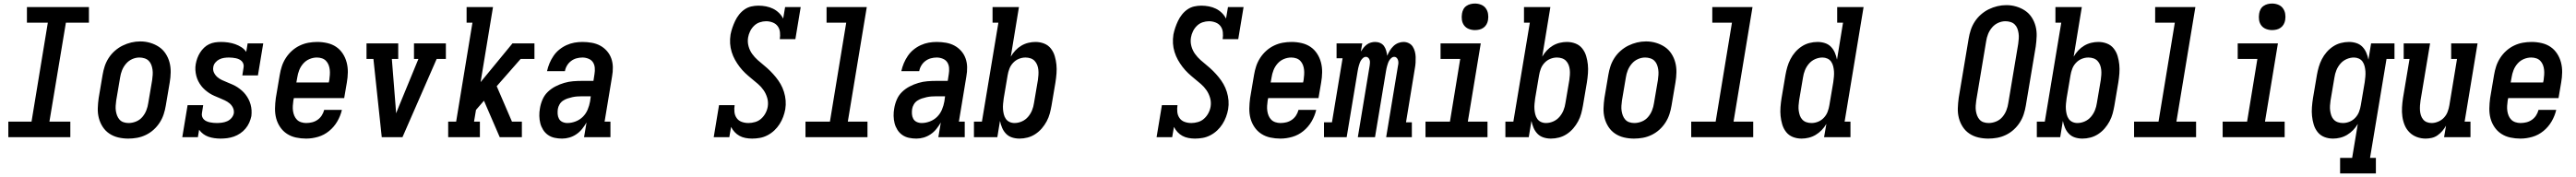

<svg xmlns="http://www.w3.org/2000/svg" viewBox="-20 -775 14540 1000"><path d="M27 0V-88H158L250 -647H132V-735H482V-647H352L259 -88H377V0Z M704 8Q675 8 647.5 1.5Q620 -5 597.5 -20Q575 -35 560 -58Q545 -81 538 -108Q531 -135 532 -164Q533 -193 537 -221L559 -351Q563 -376 571 -400.5Q579 -425 593.5 -447.5Q608 -470 628.5 -488Q649 -506 672.5 -517.5Q696 -529 721 -535Q746 -541 772 -541Q801 -541 828 -533Q855 -525 877.5 -510Q900 -495 915 -472Q930 -449 937 -422.5Q944 -396 943.5 -366.5Q943 -337 938 -309L916 -179Q912 -154 904 -129.5Q896 -105 881.5 -82.5Q867 -60 847 -42Q827 -24 803 -12.5Q779 -1 754 3.5Q729 8 704 8ZM706 -80Q727 -80 748 -88.5Q769 -97 783.5 -114Q798 -131 806 -151.5Q814 -172 817 -193L839 -323Q841 -338 842 -352.5Q843 -367 841 -381.5Q839 -396 834 -409Q829 -422 819.5 -431.5Q810 -441 796 -445.5Q782 -450 767 -450Q746 -450 726 -441Q706 -432 691.5 -415Q677 -398 669 -378Q661 -358 658 -337L636 -207Q634 -192 633 -177.5Q632 -163 634 -149Q636 -135 641 -122Q646 -109 655 -99Q664 -89 677.5 -84.5Q691 -80 706 -80Z M1225 8Q1208 8 1190 5.5Q1172 3 1156.5 -2.5Q1141 -8 1127.5 -18Q1114 -28 1104 -42L1097 0H1009L1039 -181H1127L1120 -136Q1118 -126 1121 -116.5Q1124 -107 1130.5 -100.5Q1137 -94 1146 -90Q1155 -86 1164.5 -84Q1174 -82 1184 -81Q1194 -80 1204 -80Q1218 -80 1233 -82Q1248 -84 1262 -90Q1276 -96 1286.5 -108Q1297 -120 1300 -135Q1302 -152 1295 -166.5Q1288 -181 1276 -191Q1264 -201 1249 -208Q1234 -215 1219.5 -221Q1205 -227 1190 -233.5Q1175 -240 1162 -248.5Q1149 -257 1137 -267.5Q1125 -278 1115.5 -290.5Q1106 -303 1099 -317Q1092 -331 1088 -347Q1084 -363 1083 -379.5Q1082 -396 1085 -413Q1088 -430 1094 -446.5Q1100 -463 1109.5 -478Q1119 -493 1132 -505.5Q1145 -518 1161 -525.5Q1177 -533 1194 -535.5Q1211 -538 1228 -538Q1248 -538 1268.5 -535Q1289 -532 1307.5 -525.5Q1326 -519 1342.5 -508.5Q1359 -498 1370 -482L1378 -530H1466L1436 -349H1348L1355 -394Q1357 -404 1354 -413.5Q1351 -423 1344.5 -429.5Q1338 -436 1329.5 -440Q1321 -444 1311.5 -446Q1302 -448 1292 -449Q1282 -450 1272 -450Q1259 -450 1245 -448Q1231 -446 1218 -439.5Q1205 -433 1195.5 -421.5Q1186 -410 1184 -396Q1181 -379 1188 -364.5Q1195 -350 1207 -339.5Q1219 -329 1233.5 -322.5Q1248 -316 1262.5 -310Q1277 -304 1292 -297.5Q1307 -291 1320 -282.5Q1333 -274 1345 -263.5Q1357 -253 1366.5 -240.5Q1376 -228 1383 -214.5Q1390 -201 1394.5 -185Q1399 -169 1400 -152.5Q1401 -136 1399 -119Q1395 -100 1387 -82Q1379 -64 1366 -48.5Q1353 -33 1336 -21.5Q1319 -10 1300.5 -3.5Q1282 3 1263 5.5Q1244 8 1225 8Z M1708 8Q1679 8 1651 2Q1623 -4 1600 -19Q1577 -34 1561.5 -57Q1546 -80 1539 -106.5Q1532 -133 1532.5 -162.5Q1533 -192 1537 -221L1559 -351Q1563 -376 1571 -400.5Q1579 -425 1593.5 -447.5Q1608 -470 1628 -488Q1648 -506 1672 -517.5Q1696 -529 1721 -533.5Q1746 -538 1771 -538Q1800 -538 1828 -531.5Q1856 -525 1878 -510Q1900 -495 1915 -472Q1930 -449 1937 -422Q1944 -395 1943.5 -366Q1943 -337 1938 -309L1923 -221H1639L1636 -207Q1634 -192 1633 -177.5Q1632 -163 1634 -148.5Q1636 -134 1641.5 -121Q1647 -108 1656.5 -98.5Q1666 -89 1680 -84.5Q1694 -80 1708 -80Q1725 -80 1741.5 -84Q1758 -88 1772.5 -98Q1787 -108 1796.5 -123Q1806 -138 1810 -154H1910Q1902 -120 1884 -89Q1866 -58 1838 -35Q1810 -12 1776 -2Q1742 8 1708 8ZM1836 -309 1839 -323Q1841 -338 1842 -352.5Q1843 -367 1841.5 -381Q1840 -395 1835 -408Q1830 -421 1820.5 -431Q1811 -441 1797.5 -445.5Q1784 -450 1769 -450Q1748 -450 1727.5 -441.5Q1707 -433 1692 -416Q1677 -399 1669 -378.5Q1661 -358 1658 -337L1653 -309Z M2135 0 2088 -442H2049V-530H2228V-442H2192L2213 -177Q2214 -166 2214.5 -156Q2215 -146 2216 -135Q2220 -146 2224.5 -156Q2229 -166 2233 -177L2342 -442H2317V-530H2497V-442H2445L2252 0Z M2510 0V-88H2555L2647 -647H2614V-735H2763L2693 -311L2873 -530H2997V-442H2919L2784 -288L2870 -88H2926V0H2801L2712 -206L2667 -154L2656 -88H2689V0Z M3153 8Q3153 8 3153 8Q3153 8 3153 8Q3131 8 3110.5 3.5Q3090 -1 3073.5 -12.5Q3057 -24 3046 -41.5Q3035 -59 3030 -78.5Q3025 -98 3024.5 -120Q3024 -142 3028 -163Q3032 -188 3042.5 -212.5Q3053 -237 3072 -255.5Q3091 -274 3115 -286.5Q3139 -299 3164.5 -306.5Q3190 -314 3215 -316Q3240 -318 3265 -318H3330L3336 -357Q3339 -374 3337.5 -392Q3336 -410 3327 -423.5Q3318 -437 3301.5 -443.5Q3285 -450 3268 -450Q3251 -450 3234.5 -445.5Q3218 -441 3204 -430.5Q3190 -420 3181 -405Q3172 -390 3169 -373H3068Q3073 -396 3082 -417.5Q3091 -439 3104.5 -459Q3118 -479 3137 -494.5Q3156 -510 3178 -520Q3200 -530 3222.5 -534Q3245 -538 3268 -538Q3294 -538 3320 -533.5Q3346 -529 3367.5 -517.5Q3389 -506 3405.5 -487.5Q3422 -469 3430.5 -445.5Q3439 -422 3439.5 -395.5Q3440 -369 3435 -342L3393 -88H3426V0H3277L3291 -83Q3280 -64 3266 -46.5Q3252 -29 3233.5 -16.5Q3215 -4 3194.5 2Q3174 8 3153 8ZM3183 -80Q3206 -80 3229.5 -89Q3253 -98 3270.5 -115.5Q3288 -133 3297.5 -156Q3307 -179 3311 -202L3315 -231H3265Q3251 -231 3237.5 -230Q3224 -229 3210.5 -226Q3197 -223 3183.5 -218.5Q3170 -214 3158 -206Q3146 -198 3138.5 -185Q3131 -172 3129 -159Q3127 -145 3128 -130.5Q3129 -116 3135.5 -104Q3142 -92 3155 -86Q3168 -80 3183 -80Z M4226 8Q4207 8 4188.5 4.5Q4170 1 4154.5 -7.5Q4139 -16 4127 -29Q4115 -42 4107 -58L4097 0H4009L4039 -181H4127Q4124 -162 4126 -142.5Q4128 -123 4138.5 -108Q4149 -93 4167 -86.5Q4185 -80 4205 -80Q4223 -80 4242.5 -85.5Q4262 -91 4277 -104.5Q4292 -118 4301.5 -136Q4311 -154 4314 -173Q4318 -198 4311 -222Q4304 -246 4290.5 -265.5Q4277 -285 4259 -300.5Q4241 -316 4222.5 -331Q4204 -346 4187 -362Q4170 -378 4155.5 -397Q4141 -416 4129.5 -436.5Q4118 -457 4110.5 -481Q4103 -505 4101.5 -529.5Q4100 -554 4104 -580Q4108 -600 4114.5 -619Q4121 -638 4130 -657Q4139 -676 4152.5 -693Q4166 -710 4183.5 -722Q4201 -734 4221 -738.5Q4241 -743 4261 -743Q4283 -743 4304 -739Q4325 -735 4343.5 -726Q4362 -717 4377 -702.5Q4392 -688 4401 -670L4412 -735H4500L4470 -554H4382Q4385 -573 4383 -592.5Q4381 -612 4370.5 -626.5Q4360 -641 4342 -648Q4324 -655 4305 -655Q4287 -655 4269 -649Q4251 -643 4237 -629.5Q4223 -616 4214.5 -598.5Q4206 -581 4203 -563Q4199 -538 4205.5 -514Q4212 -490 4226 -470.5Q4240 -451 4257.5 -435.5Q4275 -420 4293.5 -405Q4312 -390 4328.5 -373.5Q4345 -357 4360 -338.5Q4375 -320 4386.5 -300Q4398 -280 4405.5 -256Q4413 -232 4415 -207.5Q4417 -183 4413 -158Q4409 -136 4401 -114.5Q4393 -93 4380.5 -73.5Q4368 -54 4351 -38Q4334 -22 4313 -11Q4292 0 4270 4Q4248 8 4226 8Q4226 8 4226 8Q4226 8 4226 8Z M4527 0V-88H4665L4757 -647H4646V-735H4873L4766 -88H4877V0Z M5153 8Q5153 8 5153 8Q5153 8 5153 8Q5131 8 5110.5 3.5Q5090 -1 5073.5 -12.5Q5057 -24 5046 -41.5Q5035 -59 5030 -78.5Q5025 -98 5024.5 -120Q5024 -142 5028 -163Q5032 -188 5042.5 -212.5Q5053 -237 5072 -255.5Q5091 -274 5115 -286.5Q5139 -299 5164.5 -306.5Q5190 -314 5215 -316Q5240 -318 5265 -318H5330L5336 -357Q5339 -374 5337.5 -392Q5336 -410 5327 -423.5Q5318 -437 5301.5 -443.5Q5285 -450 5268 -450Q5251 -450 5234.5 -445.5Q5218 -441 5204 -430.5Q5190 -420 5181 -405Q5172 -390 5169 -373H5068Q5073 -396 5082 -417.5Q5091 -439 5104.5 -459Q5118 -479 5137 -494.5Q5156 -510 5178 -520Q5200 -530 5222.5 -534Q5245 -538 5268 -538Q5294 -538 5320 -533.5Q5346 -529 5367.5 -517.5Q5389 -506 5405.5 -487.5Q5422 -469 5430.5 -445.5Q5439 -422 5439.5 -395.5Q5440 -369 5435 -342L5393 -88H5426V0H5277L5291 -83Q5280 -64 5266 -46.5Q5252 -29 5233.5 -16.5Q5215 -4 5194.5 2Q5174 8 5153 8ZM5183 -80Q5206 -80 5229.5 -89Q5253 -98 5270.5 -115.5Q5288 -133 5297.5 -156Q5307 -179 5311 -202L5315 -231H5265Q5251 -231 5237.5 -230Q5224 -229 5210.5 -226Q5197 -223 5183.5 -218.5Q5170 -214 5158 -206Q5146 -198 5138.5 -185Q5131 -172 5129 -159Q5127 -145 5128 -130.5Q5129 -116 5135.5 -104Q5142 -92 5155 -86Q5168 -80 5183 -80Z M5735 8Q5713 8 5693 1.5Q5673 -5 5659 -19.5Q5645 -34 5637 -53Q5629 -72 5625 -92L5610 0H5478V-88H5523L5616 -647H5583V-735H5732L5686 -455Q5697 -474 5712 -490Q5727 -506 5745.5 -517Q5764 -528 5784.5 -533Q5805 -538 5825 -538Q5851 -538 5874 -529Q5897 -520 5912 -501Q5927 -482 5934 -458.5Q5941 -435 5943.5 -410.5Q5946 -386 5944 -360Q5942 -334 5938 -309L5916 -179Q5912 -156 5906 -133.5Q5900 -111 5888.5 -89.5Q5877 -68 5861 -49.5Q5845 -31 5824.5 -17.5Q5804 -4 5781 2Q5758 8 5735 8ZM5707 -80Q5728 -80 5748.5 -89Q5769 -98 5783.5 -115Q5798 -132 5806 -152Q5814 -172 5817 -193L5839 -323Q5841 -337 5842 -352Q5843 -367 5841.5 -381Q5840 -395 5835 -408Q5830 -421 5820.5 -431Q5811 -441 5797.5 -445.5Q5784 -450 5769 -450Q5750 -450 5731.5 -442.5Q5713 -435 5699 -420Q5685 -405 5678 -386.5Q5671 -368 5668 -349L5646 -219Q5644 -204 5642.5 -188.5Q5641 -173 5642 -158.5Q5643 -144 5646.5 -129.5Q5650 -115 5658 -103.5Q5666 -92 5679 -86Q5692 -80 5707 -80Z M6726 8Q6707 8 6688.5 4.5Q6670 1 6654.5 -7.5Q6639 -16 6627 -29Q6615 -42 6607 -58L6597 0H6509L6539 -181H6627Q6624 -162 6626 -142.5Q6628 -123 6638.5 -108Q6649 -93 6667 -86.5Q6685 -80 6705 -80Q6723 -80 6742.5 -85.5Q6762 -91 6777 -104.5Q6792 -118 6801.5 -136Q6811 -154 6814 -173Q6818 -198 6811 -222Q6804 -246 6790.5 -265.5Q6777 -285 6759 -300.5Q6741 -316 6722.5 -331Q6704 -346 6687 -362Q6670 -378 6655.5 -397Q6641 -416 6629.5 -436.5Q6618 -457 6610.5 -481Q6603 -505 6601.5 -529.5Q6600 -554 6604 -580Q6608 -600 6614.5 -619Q6621 -638 6630 -657Q6639 -676 6652.5 -693Q6666 -710 6683.5 -722Q6701 -734 6721 -738.5Q6741 -743 6761 -743Q6783 -743 6804 -739Q6825 -735 6843.5 -726Q6862 -717 6877 -702.5Q6892 -688 6901 -670L6912 -735H7000L6970 -554H6882Q6885 -573 6883 -592.5Q6881 -612 6870.5 -626.5Q6860 -641 6842 -648Q6824 -655 6805 -655Q6787 -655 6769 -649Q6751 -643 6737 -629.5Q6723 -616 6714.5 -598.5Q6706 -581 6703 -563Q6699 -538 6705.5 -514Q6712 -490 6726 -470.5Q6740 -451 6757.5 -435.5Q6775 -420 6793.5 -405Q6812 -390 6828.5 -373.5Q6845 -357 6860 -338.5Q6875 -320 6886.5 -300Q6898 -280 6905.5 -256Q6913 -232 6915 -207.5Q6917 -183 6913 -158Q6909 -136 6901 -114.5Q6893 -93 6880.5 -73.5Q6868 -54 6851 -38Q6834 -22 6813 -11Q6792 0 6770 4Q6748 8 6726 8Q6726 8 6726 8Q6726 8 6726 8Z M7208 8Q7179 8 7151 2Q7123 -4 7100 -19Q7077 -34 7061.5 -57Q7046 -80 7039 -106.5Q7032 -133 7032.5 -162.5Q7033 -192 7037 -221L7059 -351Q7063 -376 7071 -400.5Q7079 -425 7093.5 -447.5Q7108 -470 7128 -488Q7148 -506 7172 -517.5Q7196 -529 7221 -533.5Q7246 -538 7271 -538Q7300 -538 7328 -531.5Q7356 -525 7378 -510Q7400 -495 7415 -472Q7430 -449 7437 -422Q7444 -395 7443.5 -366Q7443 -337 7438 -309L7423 -221H7139L7136 -207Q7134 -192 7133 -177.5Q7132 -163 7134 -148.5Q7136 -134 7141.5 -121Q7147 -108 7156.5 -98.5Q7166 -89 7180 -84.5Q7194 -80 7208 -80Q7225 -80 7241.5 -84Q7258 -88 7272.5 -98Q7287 -108 7296.5 -123Q7306 -138 7310 -154H7410Q7402 -120 7384 -89Q7366 -58 7338 -35Q7310 -12 7276 -2Q7242 8 7208 8ZM7336 -309 7339 -323Q7341 -338 7342 -352.5Q7343 -367 7341.5 -381Q7340 -395 7335 -408Q7330 -421 7320.5 -431Q7311 -441 7297.5 -445.5Q7284 -450 7269 -450Q7248 -450 7227.5 -441.5Q7207 -433 7192 -416Q7177 -399 7169 -378.5Q7161 -358 7158 -337L7153 -309Z M7454 0V-84H7499L7559 -446H7525V-530H7670L7662 -484Q7669 -495 7677 -505Q7685 -515 7695.5 -523Q7706 -531 7718.5 -534.5Q7731 -538 7743 -538Q7758 -538 7771.5 -532Q7785 -526 7793 -514.5Q7801 -503 7805 -489Q7809 -475 7811 -460Q7817 -475 7825.5 -489Q7834 -503 7846 -514.5Q7858 -526 7873 -532Q7888 -538 7903 -538Q7919 -538 7933 -531Q7947 -524 7955 -511.5Q7963 -499 7967 -484Q7971 -469 7971.5 -453Q7972 -437 7971 -421Q7970 -405 7967 -389L7917 -84H7950V0H7805L7872 -405Q7874 -413 7874 -421Q7874 -429 7871.5 -436.5Q7869 -444 7863.5 -449Q7858 -454 7850 -454Q7842 -454 7835 -448Q7828 -442 7823.5 -435Q7819 -428 7816 -420Q7813 -412 7811 -404.5Q7809 -397 7807 -389Q7805 -381 7804 -373L7742 0H7645L7712 -405Q7713 -413 7713.5 -421Q7714 -429 7711.5 -436.5Q7709 -444 7703.5 -449Q7698 -454 7690 -454Q7682 -454 7675 -448Q7668 -442 7663.5 -435Q7659 -428 7656 -420Q7653 -412 7651 -404.5Q7649 -397 7647 -389Q7645 -381 7644 -373L7582 0Z M8027 0V-88H8165L8223 -442H8112V-530H8339L8266 -88H8377V0ZM8306 -605Q8288 -605 8271.5 -611.5Q8255 -618 8245 -631.5Q8235 -645 8232.5 -662.5Q8230 -680 8233 -698Q8235 -711 8241 -722.5Q8247 -734 8258 -741.5Q8269 -749 8281.5 -752Q8294 -755 8306 -755Q8324 -755 8340.5 -748.5Q8357 -742 8367 -728.5Q8377 -715 8380 -697.5Q8383 -680 8380 -662Q8378 -649 8371.5 -637.5Q8365 -626 8354.5 -618.5Q8344 -611 8331.5 -608Q8319 -605 8306 -605Z M8735 8Q8713 8 8693 1.5Q8673 -5 8659 -19.5Q8645 -34 8637 -53Q8629 -72 8625 -92L8610 0H8478V-88H8523L8616 -647H8583V-735H8732L8686 -455Q8697 -474 8712 -490Q8727 -506 8745.5 -517Q8764 -528 8784.5 -533Q8805 -538 8825 -538Q8851 -538 8874 -529Q8897 -520 8912 -501Q8927 -482 8934 -458.5Q8941 -435 8943.5 -410.5Q8946 -386 8944 -360Q8942 -334 8938 -309L8916 -179Q8912 -156 8906 -133.5Q8900 -111 8888.5 -89.5Q8877 -68 8861 -49.5Q8845 -31 8824.5 -17.5Q8804 -4 8781 2Q8758 8 8735 8ZM8707 -80Q8728 -80 8748.5 -89Q8769 -98 8783.5 -115Q8798 -132 8806 -152Q8814 -172 8817 -193L8839 -323Q8841 -337 8842 -352Q8843 -367 8841.5 -381Q8840 -395 8835 -408Q8830 -421 8820.5 -431Q8811 -441 8797.5 -445.5Q8784 -450 8769 -450Q8750 -450 8731.5 -442.5Q8713 -435 8699 -420Q8685 -405 8678 -386.5Q8671 -368 8668 -349L8646 -219Q8644 -204 8642.5 -188.5Q8641 -173 8642 -158.5Q8643 -144 8646.5 -129.5Q8650 -115 8658 -103.5Q8666 -92 8679 -86Q8692 -80 8707 -80Z M9204 8Q9175 8 9147.5 1.5Q9120 -5 9097.5 -20Q9075 -35 9060 -58Q9045 -81 9038 -108Q9031 -135 9032 -164Q9033 -193 9037 -221L9059 -351Q9063 -376 9071 -400.5Q9079 -425 9093.5 -447.5Q9108 -470 9128.5 -488Q9149 -506 9172.5 -517.5Q9196 -529 9221 -535Q9246 -541 9272 -541Q9301 -541 9328 -533Q9355 -525 9377.5 -510Q9400 -495 9415 -472Q9430 -449 9437 -422.5Q9444 -396 9443.5 -366.5Q9443 -337 9438 -309L9416 -179Q9412 -154 9404 -129.5Q9396 -105 9381.5 -82.5Q9367 -60 9347 -42Q9327 -24 9303 -12.5Q9279 -1 9254 3.5Q9229 8 9204 8ZM9206 -80Q9227 -80 9248 -88.5Q9269 -97 9283.5 -114Q9298 -131 9306 -151.5Q9314 -172 9317 -193L9339 -323Q9341 -338 9342 -352.5Q9343 -367 9341 -381.5Q9339 -396 9334 -409Q9329 -422 9319.5 -431.5Q9310 -441 9296 -445.5Q9282 -450 9267 -450Q9246 -450 9226 -441Q9206 -432 9191.5 -415Q9177 -398 9169 -378Q9161 -358 9158 -337L9136 -207Q9134 -192 9133 -177.5Q9132 -163 9134 -149Q9136 -135 9141 -122Q9146 -109 9155 -99Q9164 -89 9177.5 -84.5Q9191 -80 9206 -80Z M9527 0V-88H9665L9757 -647H9646V-735H9873L9766 -88H9877V0Z M10150 8Q10124 8 10101 -1Q10078 -10 10063 -29Q10048 -48 10041 -71.5Q10034 -95 10031.5 -119.5Q10029 -144 10031 -170Q10033 -196 10037 -221L10059 -351Q10063 -374 10069.5 -396.5Q10076 -419 10087 -440.5Q10098 -462 10114 -480.5Q10130 -499 10150.5 -512.5Q10171 -526 10194 -532Q10217 -538 10240 -538Q10262 -538 10282 -531.5Q10302 -525 10316 -510.5Q10330 -496 10338 -477Q10346 -458 10350 -438L10384 -647H10351V-735H10500L10393 -88H10426V0H10277L10290 -75Q10279 -56 10263.5 -40Q10248 -24 10229.5 -13Q10211 -2 10190.5 3Q10170 8 10150 8ZM10206 -80Q10225 -80 10243.5 -87.5Q10262 -95 10276 -110Q10290 -125 10297 -143.5Q10304 -162 10307 -181L10329 -311Q10331 -326 10332.5 -341.5Q10334 -357 10333 -371.5Q10332 -386 10328.5 -400.5Q10325 -415 10317 -426.5Q10309 -438 10296 -444Q10283 -450 10268 -450Q10247 -450 10226.5 -441Q10206 -432 10191.5 -415Q10177 -398 10169 -378Q10161 -358 10158 -337L10136 -207Q10134 -193 10133 -178Q10132 -163 10134 -149Q10136 -135 10140.5 -122Q10145 -109 10154.5 -99Q10164 -89 10177.5 -84.5Q10191 -80 10206 -80Z M11204 8Q11175 8 11147.5 1.5Q11120 -5 11097.5 -20Q11075 -35 11060 -58Q11045 -81 11038 -108Q11031 -135 11032 -164Q11033 -193 11037 -222L11093 -556Q11097 -581 11105 -605.5Q11113 -630 11127.5 -652.5Q11142 -675 11162.5 -693Q11183 -711 11206.5 -722.5Q11230 -734 11255 -740Q11280 -746 11306 -746Q11335 -746 11362 -738Q11389 -730 11411.5 -715Q11434 -700 11449 -677Q11464 -654 11471 -627Q11478 -600 11477 -571Q11476 -542 11472 -513L11416 -179Q11412 -154 11404 -129.5Q11396 -105 11381.5 -82.5Q11367 -60 11347 -42Q11327 -24 11303 -12.5Q11279 -1 11254 3.5Q11229 8 11204 8ZM11206 -80Q11227 -80 11248 -88.5Q11269 -97 11283.5 -114Q11298 -131 11306 -151.5Q11314 -172 11317 -193L11373 -528Q11375 -543 11376 -557.5Q11377 -572 11375 -586.5Q11373 -601 11368 -614Q11363 -627 11353.5 -636.5Q11344 -646 11330 -650.5Q11316 -655 11301 -655Q11280 -655 11260 -646Q11240 -637 11225.5 -620Q11211 -603 11203 -583Q11195 -563 11192 -542L11136 -207Q11134 -193 11133 -178Q11132 -163 11134 -149Q11136 -135 11141 -122Q11146 -109 11155 -99Q11164 -89 11177.5 -84.5Q11191 -80 11206 -80Z M11735 8Q11713 8 11693 1.5Q11673 -5 11659 -19.5Q11645 -34 11637 -53Q11629 -72 11625 -92L11610 0H11478V-88H11523L11616 -647H11583V-735H11732L11686 -455Q11697 -474 11712 -490Q11727 -506 11745.5 -517Q11764 -528 11784.5 -533Q11805 -538 11825 -538Q11851 -538 11874 -529Q11897 -520 11912 -501Q11927 -482 11934 -458.5Q11941 -435 11943.5 -410.5Q11946 -386 11944 -360Q11942 -334 11938 -309L11916 -179Q11912 -156 11906 -133.5Q11900 -111 11888.5 -89.5Q11877 -68 11861 -49.5Q11845 -31 11824.5 -17.5Q11804 -4 11781 2Q11758 8 11735 8ZM11707 -80Q11728 -80 11748.5 -89Q11769 -98 11783.5 -115Q11798 -132 11806 -152Q11814 -172 11817 -193L11839 -323Q11841 -337 11842 -352Q11843 -367 11841.5 -381Q11840 -395 11835 -408Q11830 -421 11820.5 -431Q11811 -441 11797.5 -445.5Q11784 -450 11769 -450Q11750 -450 11731.5 -442.5Q11713 -435 11699 -420Q11685 -405 11678 -386.5Q11671 -368 11668 -349L11646 -219Q11644 -204 11642.5 -188.5Q11641 -173 11642 -158.5Q11643 -144 11646.5 -129.5Q11650 -115 11658 -103.5Q11666 -92 11679 -86Q11692 -80 11707 -80Z M12027 0V-88H12165L12257 -647H12146V-735H12373L12266 -88H12377V0Z M12527 0V-88H12665L12723 -442H12612V-530H12839L12766 -88H12877V0ZM12806 -605Q12788 -605 12771.5 -611.5Q12755 -618 12745 -631.5Q12735 -645 12732.5 -662.5Q12730 -680 12733 -698Q12735 -711 12741 -722.5Q12747 -734 12758 -741.5Q12769 -749 12781.5 -752Q12794 -755 12806 -755Q12824 -755 12840.5 -748.5Q12857 -742 12867 -728.5Q12877 -715 12880 -697.5Q12883 -680 12880 -662Q12878 -649 12871.5 -637.5Q12865 -626 12854.5 -618.5Q12844 -611 12831.5 -608Q12819 -605 12806 -605Z M13190 205V117H13258L13290 -75Q13279 -56 13263.5 -40Q13248 -24 13229.5 -13Q13211 -2 13190.5 3Q13170 8 13150 8Q13124 8 13101 -1Q13078 -10 13063 -29Q13048 -48 13041 -71.5Q13034 -95 13031.5 -119.5Q13029 -144 13031 -170Q13033 -196 13037 -221L13059 -351Q13063 -374 13069.5 -396.5Q13076 -419 13087 -440.5Q13098 -462 13114 -480.5Q13130 -499 13150.5 -512.5Q13171 -526 13194 -532Q13217 -538 13240 -538Q13262 -538 13282 -531.5Q13302 -525 13316 -510.5Q13330 -496 13338 -477Q13346 -458 13350 -438L13365 -530H13497V-442H13452L13359 117H13392V205ZM13206 -80Q13225 -80 13243.5 -87.5Q13262 -95 13276 -110Q13290 -125 13297 -143.5Q13304 -162 13307 -181L13329 -311Q13331 -326 13332.5 -341.5Q13334 -357 13333 -371.5Q13332 -386 13328.5 -400.5Q13325 -415 13317 -426.5Q13309 -438 13296 -444Q13283 -450 13268 -450Q13247 -450 13226.5 -441Q13206 -432 13191.5 -415Q13177 -398 13169 -378Q13161 -358 13158 -337L13136 -207Q13134 -193 13133 -178Q13132 -163 13134 -149Q13136 -135 13140.5 -122Q13145 -109 13154.5 -99Q13164 -89 13177.5 -84.5Q13191 -80 13206 -80Z M13673 8Q13647 8 13623 -1Q13599 -10 13581.5 -27.5Q13564 -45 13554.5 -68Q13545 -91 13541.5 -116.5Q13538 -142 13539.5 -168.5Q13541 -195 13545 -221L13582 -442H13549V-530H13698L13644 -207Q13642 -193 13641 -178.5Q13640 -164 13641 -150.5Q13642 -137 13646 -124Q13650 -111 13658.5 -100.5Q13667 -90 13679.5 -85Q13692 -80 13707 -80Q13725 -80 13744 -88Q13763 -96 13776.5 -110.5Q13790 -125 13797 -143.5Q13804 -162 13807 -181L13850 -442H13817V-530H13966L13893 -88H13926V0H13777L13788 -65Q13779 -49 13767 -35Q13755 -21 13740 -10.5Q13725 0 13707.5 4Q13690 8 13673 8Z M14208 8Q14179 8 14151 2Q14123 -4 14100 -19Q14077 -34 14061.5 -57Q14046 -80 14039 -106.5Q14032 -133 14032.5 -162.5Q14033 -192 14037 -221L14059 -351Q14063 -376 14071 -400.5Q14079 -425 14093.5 -447.5Q14108 -470 14128 -488Q14148 -506 14172 -517.5Q14196 -529 14221 -533.5Q14246 -538 14271 -538Q14300 -538 14328 -531.5Q14356 -525 14378 -510Q14400 -495 14415 -472Q14430 -449 14437 -422Q14444 -395 14443.5 -366Q14443 -337 14438 -309L14423 -221H14139L14136 -207Q14134 -192 14133 -177.5Q14132 -163 14134 -148.5Q14136 -134 14141.5 -121Q14147 -108 14156.5 -98.5Q14166 -89 14180 -84.5Q14194 -80 14208 -80Q14225 -80 14241.5 -84Q14258 -88 14272.5 -98Q14287 -108 14296.5 -123Q14306 -138 14310 -154H14410Q14402 -120 14384 -89Q14366 -58 14338 -35Q14310 -12 14276 -2Q14242 8 14208 8ZM14336 -309 14339 -323Q14341 -338 14342 -352.5Q14343 -367 14341.5 -381Q14340 -395 14335 -408Q14330 -421 14320.5 -431Q14311 -441 14297.5 -445.5Q14284 -450 14269 -450Q14248 -450 14227.5 -441.5Q14207 -433 14192 -416Q14177 -399 14169 -378.5Q14161 -358 14158 -337L14153 -309Z"/></svg>

Font: Iosevka Slab Semibold Oblique
Style: Regular
Weight: 600
Italic angle: -9°
Monospace: yes
Designer: Belleve Invis
Foundry: Belleve Invis
Version: Version 11.1.1; ttfautohint (v1.8.3)